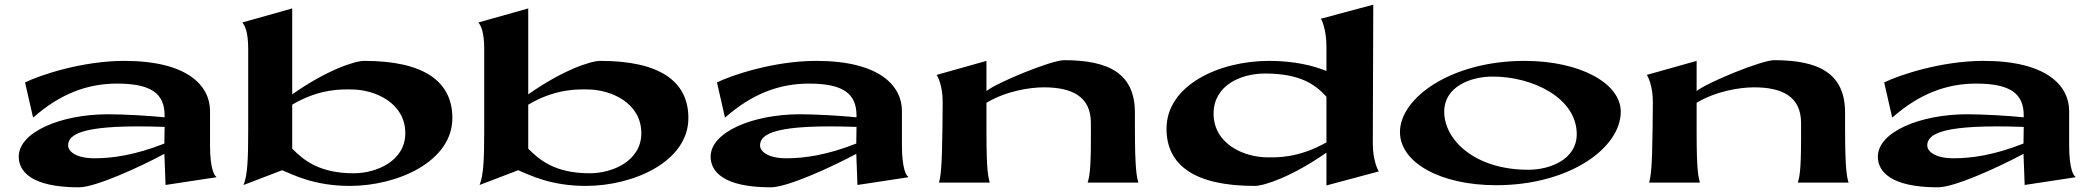

<svg xmlns="http://www.w3.org/2000/svg" viewBox="-20 -780 8949 820"><path d="M687 10 904 -23V-25C896 -29 877 -58 877 -159V-306C877 -414 781 -520 511 -520C329 -520 148 -458 87 -428L121 -279H123C238 -380 354 -423 480 -423C626 -423 683 -380 683 -287V-279C616 -286 505 -292 442 -292C240 -292 60 -216 60 -111C60 -48 114 20 317 20C388 20 578 -67 682 -123C683 -82 686 -36 687 10ZM271 -159C271 -211 344 -250 683 -238L682 -167C556 -117 458 -104 384 -104C303 -104 271 -134 271 -159Z M1020 10 1023 9 1185 -53C1237 -31 1326 14 1474 14C1678 14 1912 -90 1912 -276C1912 -434 1788 -520 1536 -520C1493 -520 1373 -479 1228 -377V-744L1015 -684C1026 -671 1040 -643 1040 -571V-222C1040 -99 1037 -34 1021 8C1021 8 1020 9 1020 10ZM1228 -145V-333C1348 -404 1445 -398 1480 -398C1581 -398 1711 -341 1711 -211C1711 -92 1587 -40 1491 -40C1342 -40 1276 -97 1228 -145Z M2028 10 2031 9 2193 -53C2245 -31 2334 14 2482 14C2686 14 2920 -90 2920 -276C2920 -434 2796 -520 2544 -520C2501 -520 2381 -479 2236 -377V-744L2023 -684C2034 -671 2048 -643 2048 -571V-222C2048 -99 2045 -34 2029 8C2029 8 2028 9 2028 10ZM2236 -145V-333C2356 -404 2453 -398 2488 -398C2589 -398 2719 -341 2719 -211C2719 -92 2595 -40 2499 -40C2350 -40 2284 -97 2236 -145Z M3642 10 3859 -23V-25C3851 -29 3832 -58 3832 -159V-306C3832 -414 3736 -520 3466 -520C3284 -520 3103 -458 3042 -428L3076 -279H3078C3193 -380 3309 -423 3435 -423C3581 -423 3638 -380 3638 -287V-279C3571 -286 3460 -292 3397 -292C3195 -292 3015 -216 3015 -111C3015 -48 3069 20 3272 20C3343 20 3533 -67 3637 -123C3638 -82 3641 -36 3642 10ZM3226 -159C3226 -211 3299 -250 3638 -238L3637 -167C3511 -117 3413 -104 3339 -104C3258 -104 3226 -134 3226 -159Z M3990 0H4207C4202 -25 4193 -34 4193 -214V-341C4276 -391 4378 -407 4438 -407C4555 -407 4639 -370 4639 -255V-184C4639 -50 4632 -22 4625 0H4842C4835 -23 4827 -56 4827 -231V-299C4827 -468 4713 -523 4524 -523C4471 -523 4236 -427 4193 -391V-520L3980 -460C3983 -458 4007 -414 4006 -342L4005 -231C4003 -57 3997 -25 3990 0Z M5843 -166 5845 -760 5621 -700C5624 -698 5645 -654 5645 -582V-477C5590 -499 5510 -520 5400 -520C5186 -520 4962 -416 4962 -230C4962 -72 5086 14 5338 14C5381 14 5500 -27 5645 -128V12L5869 -48C5866 -50 5843 -94 5843 -166ZM5163 -295C5163 -414 5277 -466 5383 -466C5531 -466 5597 -420 5645 -367V-172C5524 -103 5429 -108 5394 -108C5293 -108 5163 -165 5163 -295Z M6370 11C6683 11 6902 -148 6902 -303C6902 -424 6729 -520 6491 -520C6178 -520 5959 -362 5959 -216C5959 -86 6131 11 6370 11ZM6507 -55C6279 -55 6148 -182 6148 -303C6148 -409 6259 -453 6355 -453C6527 -453 6714 -361 6714 -207C6714 -101 6603 -55 6507 -55Z M7023 0H7240C7235 -25 7226 -34 7226 -214V-341C7309 -391 7411 -407 7471 -407C7588 -407 7672 -370 7672 -255V-184C7672 -50 7665 -22 7658 0H7875C7868 -23 7860 -56 7860 -231V-299C7860 -468 7746 -523 7557 -523C7504 -523 7269 -427 7226 -391V-520L7013 -460C7016 -458 7040 -414 7039 -342L7038 -231C7036 -57 7030 -25 7023 0Z M8627 10 8844 -23V-25C8836 -29 8817 -58 8817 -159V-306C8817 -414 8721 -520 8451 -520C8269 -520 8088 -458 8027 -428L8061 -279H8063C8178 -380 8294 -423 8420 -423C8566 -423 8623 -380 8623 -287V-279C8556 -286 8445 -292 8382 -292C8180 -292 8000 -216 8000 -111C8000 -48 8054 20 8257 20C8328 20 8518 -67 8622 -123C8623 -82 8626 -36 8627 10ZM8211 -159C8211 -211 8284 -250 8623 -238L8622 -167C8496 -117 8398 -104 8324 -104C8243 -104 8211 -134 8211 -159Z"/></svg>

Font: Coconat
Style: Bold
Weight: 900
Width: 8
Designer: Sara Lavazza
Foundry: Collletttivo
Version: Version 1.000;Glyphs 3.2 (3217)